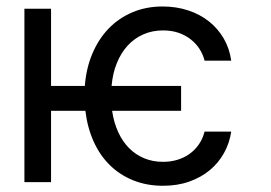

<svg xmlns="http://www.w3.org/2000/svg" viewBox="-20 -573 852 604"><path d="M549.7 -224.4H332.7Q338.1 -187.5 351.7 -157.7Q365.4 -127.8 386 -107.1Q406.6 -86.3 433.6 -75.1Q460.6 -63.9 492.9 -63.9Q517.4 -63.9 538.7 -70.5Q560 -77.1 576.9 -89.3Q593.8 -101.6 605.8 -119.1Q617.9 -136.7 623.6 -159.1H707.4Q702.1 -122.9 684.8 -91.8Q667.6 -60.7 640.1 -37.8Q612.6 -14.9 575.5 -1.8Q538.4 11.4 492.9 11.4Q441.4 11.4 399.1 -5.7Q356.9 -22.7 325.5 -53.6Q294 -84.5 274.5 -128Q255 -171.5 248.6 -224.4H140.6V0H56.8V-545.5H140.6V-302.6H246.8Q251.1 -358 270.4 -403.9Q289.8 -449.9 321.6 -483Q353.3 -516 396.5 -534.3Q439.6 -552.6 491.5 -552.6Q534.8 -552.6 571.9 -540.3Q609 -528.1 637.3 -505.7Q665.5 -483.3 683.8 -451.9Q702.1 -420.5 707.4 -382.1H623.6Q619 -400.9 608.3 -418Q597.7 -435 581.1 -448.3Q564.6 -461.6 542.6 -469.5Q520.6 -477.3 492.9 -477.3Q459.2 -477.3 431.1 -465Q403.1 -452.8 381.9 -429.9Q360.8 -407 347.7 -374.8Q334.5 -342.7 331 -302.6H549.7Z"/></svg>

Font: Fast_Sans
Style: Regular
Weight: 400
Designer: Rasmus Andersson
Foundry: rsms
Version: Version 3.018;git-588b23468